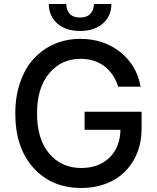

<svg xmlns="http://www.w3.org/2000/svg" viewBox="-20 -932 789 962"><path d="M572.3 -497.6Q551.3 -563.5 502.7 -600.3Q454.1 -637.2 382.8 -637.2Q287.6 -637.2 226.6 -564.7Q165.5 -492.2 165.5 -363.8Q165.5 -234.4 226.8 -162.4Q288.1 -90.3 387.2 -90.3Q475.1 -90.3 528.3 -142.1Q581.5 -193.8 583.5 -281.7H403.8V-372.1H689.5V-289.6Q689.5 -199.2 650.6 -130.9Q611.8 -62.5 543.5 -26.4Q475.1 9.8 387.2 9.8Q238.3 9.8 147.5 -91.1Q56.6 -191.9 56.6 -363.3Q56.6 -448.7 81.1 -519.5Q105.5 -590.3 148.9 -637.7Q192.4 -685.1 252.2 -711.2Q312 -737.3 382.3 -737.3Q499.5 -737.3 582.8 -670.7Q666 -604 684.6 -497.6ZM450.7 -912.1H538.1Q538.1 -851.6 495.4 -814.2Q452.6 -776.9 380.9 -776.9Q309.6 -776.9 267.1 -814.2Q224.6 -851.6 224.6 -912.1H312Q312 -882.8 328.9 -863.5Q345.7 -844.2 380.9 -844.2Q416 -844.2 433.3 -863.5Q450.7 -882.8 450.7 -912.1Z"/></svg>

Font: Karasuma Gothic
Style: Regular
Weight: 500
Designer: Rasmus Andersson / Ryoko Nishizuka
Foundry: Genbu
Version: Version 1.00